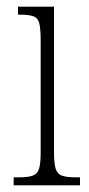

<svg xmlns="http://www.w3.org/2000/svg" viewBox="-20 -556 268 576"><path d="M21 0V-24H36Q64 -24 78 -29Q92 -34 97 -49.5Q102 -65 102 -99V-434Q102 -469 98 -485.5Q94 -502 80.5 -507Q67 -512 41 -512H34V-536H142V-100Q142 -66 147 -50Q152 -34 166 -29Q180 -24 207 -24H220V0Z"/></svg>

Font: Noto Serif Hebrew ExtraCondensed ExtraLight
Style: Regular
Weight: 200
Width: 2
Designer: Monotype Design Team
Foundry: Monotype Imaging Inc.
Version: Version 2.004; ttfautohint (v1.8.4.7-5d5b)